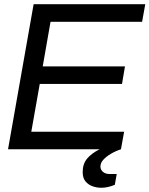

<svg xmlns="http://www.w3.org/2000/svg" viewBox="-20 -706 707 908"><path d="M459 182Q438 182 418 175Q398 168 384.5 152Q371 136 371 108Q371 69 392 44Q413 19 451 0H18L139 -686H667L652 -603H219L182 -392H571L557 -309H168L128 -83H567L552 0Q527 8 505 21Q483 34 469 49Q455 64 455 82Q455 96 466.5 106.5Q478 117 500 117H532L523 168Q506 175 490 178.5Q474 182 459 182Z"/></svg>

Font: Archivo VF Beta
Style: Italic
Weight: 400
Italic angle: -10°
Designer: Hector Gatti
Foundry: Omnibus-Type
Version: Version 1.002